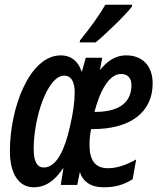

<svg xmlns="http://www.w3.org/2000/svg" viewBox="-20 -785 679 815"><path d="M318 -605H386C422 -634 512 -720 540 -757L541 -765H427C401 -719 363 -667 320 -614ZM123 10C175 10 214 -20 247 -70H249L238 0H308L319 -55C331 -15 365 10 419 10C467 10 502 1 543 -24L558 -108C512 -83 476 -71 438 -71C382 -71 360 -107 360 -170C360 -192 362 -216 367 -237H375C530 -237 628 -306 628 -431C628 -505 585 -550 516 -550C466 -550 431 -521 404 -487L414 -540H344L328 -482H326C311 -529 278 -550 238 -550C106 -550 22 -329 22 -143C22 -46 61 10 123 10ZM381 -310C404 -398 442 -471 494 -471C523 -471 538 -452 538 -424C538 -357 495 -310 384 -310ZM166 -74C137 -74 123 -100 123 -153C123 -285 181 -464 253 -464C281 -464 297 -440 297 -393C297 -353 291 -307 276 -244C257 -159 223 -74 166 -74Z"/></svg>

Font: Noto Sans UI Condensed Medium
Style: Italic
Weight: 500
Width: 3
Italic angle: -12°
Designer: Monotype Design Team
Foundry: Monotype Imaging Inc.
Version: Version 1.901